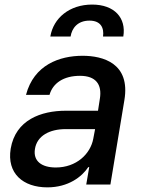

<svg xmlns="http://www.w3.org/2000/svg" viewBox="-20 -792 609 824"><path d="M183.2 12.1C273.4 12.1 331.7 -33.7 358.7 -74.6H362.9L350.1 0H453.8L513.8 -362.2C540.5 -521 421.2 -552.6 334.5 -552.6C235.8 -552.6 125.4 -513.8 91.6 -384.9H192.5C206.7 -435 252.5 -466.6 323.5 -466.6C391.7 -466.6 418.3 -429.3 408.7 -369L400.6 -316.8H262.8C156.2 -316.8 46.9 -277.7 25.9 -154.1C8.5 -47.2 79.5 12.1 183.2 12.1ZM130 -152.7C138.8 -209.5 193.2 -237.9 262.1 -237.9H388.1L380.3 -196.7C368.3 -131.4 307.9 -73.2 219.5 -73.2C159.4 -73.2 121.4 -100.1 130 -152.7ZM196 -635.3H283C288.4 -670.8 312.9 -703.5 364 -703.5C413 -703.5 427.2 -671.9 422.2 -635.3H509.2C522.4 -714.8 471.6 -772.4 375.4 -772.4C278.4 -772.4 209.2 -714.8 196 -635.3Z"/></svg>

Font: Margiela Sans Medium
Style: Italic
Weight: 500
Italic angle: -9.39999°
Designer: Stefan Endress, Andreas Faust
Version: Version 1.100;FEAKit 1.0